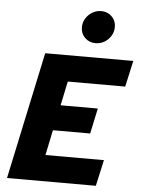

<svg xmlns="http://www.w3.org/2000/svg" viewBox="-62 -1005 775 1053"><g transform="rotate(5 325.5 -478.5)"><path d="M17 0 166 -700H651L619 -556H303L275 -423H480L450 -283H245L216 -144H538L506 0ZM435 -779Q401 -779 377.5 -802Q354 -825 354 -859Q354 -899 383.5 -928Q413 -957 453 -957Q487 -957 510.5 -934Q534 -911 534 -877Q534 -837 505 -808Q476 -779 435 -779Z"/></g></svg>

Font: Red Hat Mono
Style: Italic
Weight: 400
Italic angle: -12°
Monospace: yes
Designer: Pentagram, MCKL
Foundry: MCKL
Version: Version 1.030